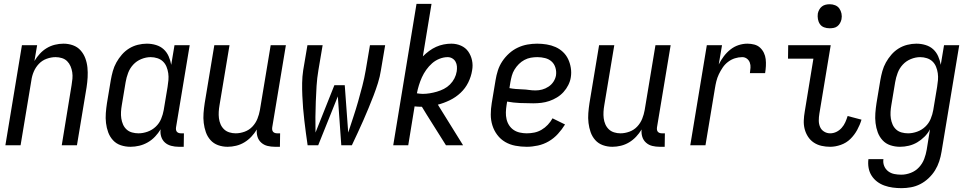

<svg xmlns="http://www.w3.org/2000/svg" viewBox="-20 -755 5040 998"><path d="M8 0 94 -520H173L159 -438Q171 -458 187 -475.5Q203 -493 223 -505Q243 -517 265.5 -522.5Q288 -528 310 -528Q336 -528 359.5 -519.5Q383 -511 399 -493Q415 -475 423.5 -452Q432 -429 434.5 -404Q437 -379 435.5 -353Q434 -327 430 -301L380 0H301L352 -312Q355 -329 356.5 -346Q358 -363 355.5 -379.5Q353 -396 346.5 -411Q340 -426 329 -437Q318 -448 302 -453Q286 -458 269 -458Q246 -458 222.5 -449.5Q199 -441 182 -423Q165 -405 155.5 -382.5Q146 -360 143 -337L87 0Z M658 8Q632 8 608 0Q584 -8 567.5 -26Q551 -44 542.5 -67Q534 -90 531 -115.5Q528 -141 530 -167Q532 -193 536 -219L556 -339Q560 -362 566.5 -385.5Q573 -409 585 -430.5Q597 -452 613.5 -471Q630 -490 651 -503Q672 -516 696 -522Q720 -528 743 -528Q768 -528 791 -521Q814 -514 830.5 -499Q847 -484 856.5 -462.5Q866 -441 870 -418L887 -520H966L895 -93Q894 -86 895 -80Q896 -74 899.5 -70Q903 -66 908.5 -64Q914 -62 921 -62H936L935 8H909Q889 8 870 3Q851 -2 837.5 -14Q824 -26 818 -44.5Q812 -63 815 -83Q803 -63 786 -45Q769 -27 748 -15Q727 -3 704 2.5Q681 8 658 8ZM700 -62Q723 -62 747 -70.5Q771 -79 789.5 -96.5Q808 -114 817.5 -137Q827 -160 831 -183L851 -303Q854 -321 855.5 -339Q857 -357 854.5 -374.5Q852 -392 845.5 -408Q839 -424 827 -435.5Q815 -447 798 -452.5Q781 -458 763 -458Q739 -458 714.5 -448Q690 -438 672.5 -419Q655 -400 646 -376Q637 -352 633 -328L613 -208Q610 -191 609 -173.5Q608 -156 610.5 -139.5Q613 -123 619.5 -108Q626 -93 638 -82Q650 -71 666.5 -66.5Q683 -62 700 -62Z M1163 8Q1137 8 1113.5 -0.5Q1090 -9 1074 -27Q1058 -45 1050 -68Q1042 -91 1039 -116Q1036 -141 1038 -167Q1040 -193 1044 -219L1094 -520H1173L1121 -208Q1118 -191 1117 -174Q1116 -157 1118 -140.5Q1120 -124 1126.5 -109Q1133 -94 1144.5 -83Q1156 -72 1172 -67Q1188 -62 1205 -62Q1228 -62 1251.5 -70.5Q1275 -79 1292 -97Q1309 -115 1318 -137.5Q1327 -160 1331 -183L1387 -520H1466L1395 -93Q1394 -86 1395 -80Q1396 -74 1399.5 -70Q1403 -66 1408.5 -64Q1414 -62 1421 -62H1436L1435 8H1409Q1389 8 1370.5 3.5Q1352 -1 1338 -13.5Q1324 -26 1318.5 -44Q1313 -62 1315 -82Q1303 -62 1286.5 -44.5Q1270 -27 1250 -15Q1230 -3 1207.5 2.5Q1185 8 1163 8Z M1579 0Q1574 -32 1570 -64Q1566 -96 1562 -128Q1558 -160 1555.5 -192.5Q1553 -225 1551.5 -257.5Q1550 -290 1550.5 -323.5Q1551 -357 1556 -390L1578 -520H1657L1635 -390Q1628 -349 1625.5 -308.5Q1623 -268 1621.5 -227.5Q1620 -187 1619.5 -146.5Q1619 -106 1620 -66L1718 -312H1772L1790 -66Q1803 -106 1816.5 -146.5Q1830 -187 1841.5 -227.5Q1853 -268 1863.5 -308.5Q1874 -349 1881 -390L1903 -520H1982L1960 -390Q1955 -357 1944.5 -323.5Q1934 -290 1921.5 -257.5Q1909 -225 1895.5 -192.5Q1882 -160 1868 -128Q1854 -96 1839 -64Q1824 -32 1809 0H1754L1736 -254L1634 0Z M2024 0 2145 -735H2223L2178 -462Q2193 -477 2210.5 -490Q2228 -503 2247 -511.5Q2266 -520 2286 -524Q2306 -528 2326 -528Q2353 -528 2376.5 -517.5Q2400 -507 2414 -487Q2428 -467 2433.5 -441.5Q2439 -416 2434 -389Q2429 -357 2414 -326.5Q2399 -296 2374 -272.5Q2349 -249 2318 -234Q2287 -219 2256 -211L2387 0H2298L2198 -159L2173 -200H2172Q2163 -200 2153.5 -200.5Q2144 -201 2135 -202L2102 0ZM2177 -267Q2195 -267 2213.5 -270Q2232 -273 2251 -278.5Q2270 -284 2287.5 -293Q2305 -302 2319 -316Q2333 -330 2342 -347.5Q2351 -365 2354 -384Q2356 -397 2355 -410Q2354 -423 2348 -434Q2342 -445 2331 -451.5Q2320 -458 2307 -458Q2286 -458 2264.5 -449.5Q2243 -441 2226 -426Q2209 -411 2195.5 -392Q2182 -373 2173 -353Q2164 -333 2157.5 -312Q2151 -291 2147 -270Q2154 -269 2161.5 -268Q2169 -267 2177 -267Z M2718 8Q2688 8 2659 2.5Q2630 -3 2606 -17Q2582 -31 2565 -53.5Q2548 -76 2539.5 -103Q2531 -130 2531 -159.5Q2531 -189 2536 -219L2556 -339Q2560 -364 2568 -389Q2576 -414 2591 -436.5Q2606 -459 2626.5 -477.5Q2647 -496 2671.5 -507.5Q2696 -519 2721.5 -523.5Q2747 -528 2772 -528Q2797 -528 2821.5 -524Q2846 -520 2867.5 -510.5Q2889 -501 2906 -485Q2923 -469 2933 -448Q2943 -427 2947 -402.5Q2951 -378 2947 -353Q2944 -333 2934 -313Q2924 -293 2909 -276.5Q2894 -260 2875 -248.5Q2856 -237 2835.5 -230Q2815 -223 2794 -220.5Q2773 -218 2752 -218Q2718 -218 2683 -219.5Q2648 -221 2616 -227L2613 -208Q2610 -189 2609.5 -171Q2609 -153 2613 -135.5Q2617 -118 2626.5 -103.5Q2636 -89 2650 -79.5Q2664 -70 2682 -66Q2700 -62 2718 -62Q2738 -62 2757.5 -66Q2777 -70 2795 -80.5Q2813 -91 2827.5 -106.5Q2842 -122 2852 -140L2917 -108Q2901 -82 2880 -59Q2859 -36 2832.5 -20.5Q2806 -5 2776 1.5Q2746 8 2718 8ZM2764 -285Q2781 -285 2798 -289.5Q2815 -294 2831 -304.5Q2847 -315 2857 -330.5Q2867 -346 2870 -363Q2873 -384 2867 -403.5Q2861 -423 2847 -435.5Q2833 -448 2813.5 -453Q2794 -458 2773 -458Q2756 -458 2739 -455Q2722 -452 2706 -443.5Q2690 -435 2677 -422Q2664 -409 2654.5 -393.5Q2645 -378 2640.5 -361.5Q2636 -345 2633 -328L2628 -297Q2643 -294 2660.5 -292.5Q2678 -291 2695.5 -290.5Q2713 -290 2729.5 -287.5Q2746 -285 2764 -285Z M3163 8Q3137 8 3113.5 -0.5Q3090 -9 3074 -27Q3058 -45 3050 -68Q3042 -91 3039 -116Q3036 -141 3038 -167Q3040 -193 3044 -219L3094 -520H3173L3121 -208Q3118 -191 3117 -174Q3116 -157 3118 -140.5Q3120 -124 3126.5 -109Q3133 -94 3144.5 -83Q3156 -72 3172 -67Q3188 -62 3205 -62Q3228 -62 3251.5 -70.5Q3275 -79 3292 -97Q3309 -115 3318 -137.5Q3327 -160 3331 -183L3387 -520H3466L3395 -93Q3394 -86 3395 -80Q3396 -74 3399.5 -70Q3403 -66 3408.5 -64Q3414 -62 3421 -62H3436L3435 8H3409Q3389 8 3370.5 3.5Q3352 -1 3338 -13.5Q3324 -26 3318.5 -44Q3313 -62 3315 -82Q3303 -62 3286.5 -44.5Q3270 -27 3250 -15Q3230 -3 3207.5 2.5Q3185 8 3163 8Z M3568 0 3654 -520H3733L3716 -420Q3727 -442 3742 -462Q3757 -482 3776.5 -497.5Q3796 -513 3819 -520.5Q3842 -528 3865 -528Q3883 -528 3900.5 -523.5Q3918 -519 3930.5 -507.5Q3943 -496 3950.5 -480.5Q3958 -465 3960 -447.5Q3962 -430 3961 -411.5Q3960 -393 3957 -375H3878Q3880 -389 3881 -403Q3882 -417 3877.5 -429.5Q3873 -442 3862.5 -450Q3852 -458 3838 -458Q3819 -458 3800 -452Q3781 -446 3764.5 -433.5Q3748 -421 3736.5 -404Q3725 -387 3716.5 -369Q3708 -351 3703.5 -332.5Q3699 -314 3696 -295L3647 0Z M4295 8Q4272 8 4250 3Q4228 -2 4210 -14Q4192 -26 4180 -44.5Q4168 -63 4162.5 -84.5Q4157 -106 4158 -129Q4159 -152 4163 -175L4208 -450H4076L4077 -520H4298L4239 -164Q4236 -146 4236 -128.5Q4236 -111 4242.5 -95.5Q4249 -80 4263.5 -71Q4278 -62 4295 -62Q4312 -62 4327.5 -69.5Q4343 -77 4355 -90.5Q4367 -104 4374 -120Q4381 -136 4386 -152L4458 -133Q4450 -106 4435.5 -79.5Q4421 -53 4400 -32.5Q4379 -12 4350.5 -2Q4322 8 4295 8ZM4292 -608Q4277 -608 4263.5 -613Q4250 -618 4242 -629.5Q4234 -641 4231.5 -655.5Q4229 -670 4231 -685Q4233 -695 4238.5 -705Q4244 -715 4252.5 -721.5Q4261 -728 4271.5 -730.5Q4282 -733 4293 -733Q4308 -733 4321.5 -727.5Q4335 -722 4343 -710.5Q4351 -699 4354 -684.5Q4357 -670 4354 -655Q4352 -645 4346.5 -635Q4341 -625 4332.5 -618.5Q4324 -612 4313.5 -610Q4303 -608 4292 -608Z M4666 223Q4643 223 4620.5 220Q4598 217 4577 209.5Q4556 202 4539 189Q4522 176 4510.5 158Q4499 140 4495 118Q4491 96 4494 72H4572Q4569 91 4576 108Q4583 125 4597 135.5Q4611 146 4628.5 149.5Q4646 153 4665 153Q4689 153 4714 143.5Q4739 134 4757 114.5Q4775 95 4784 71Q4793 47 4797 23L4814 -83Q4803 -62 4785.5 -44.5Q4768 -27 4747.5 -15Q4727 -3 4704 2.5Q4681 8 4658 8Q4632 8 4608 0Q4584 -8 4567.5 -26Q4551 -44 4542.5 -67Q4534 -90 4531 -115.5Q4528 -141 4530 -167Q4532 -193 4536 -219L4556 -339Q4560 -362 4566.5 -385.5Q4573 -409 4585 -430.5Q4597 -452 4613.5 -471Q4630 -490 4651 -503Q4672 -516 4696 -522Q4720 -528 4743 -528Q4768 -528 4791 -521Q4814 -514 4830.5 -499Q4847 -484 4856.5 -462.5Q4866 -441 4870 -418L4887 -520H4966L4874 34Q4870 59 4862 83.5Q4854 108 4840.5 130Q4827 152 4807 171Q4787 190 4763.5 202Q4740 214 4715 218.5Q4690 223 4666 223ZM4700 -62Q4723 -62 4747 -70.5Q4771 -79 4789.5 -96.5Q4808 -114 4817.5 -137Q4827 -160 4831 -183L4851 -303Q4854 -321 4855.5 -339Q4857 -357 4854.5 -374.5Q4852 -392 4845.5 -408Q4839 -424 4827 -435.5Q4815 -447 4798 -452.5Q4781 -458 4763 -458Q4739 -458 4714.5 -448Q4690 -438 4672.5 -419Q4655 -400 4646 -376Q4637 -352 4633 -328L4613 -208Q4610 -191 4609 -173.5Q4608 -156 4610.5 -139.5Q4613 -123 4619.5 -108Q4626 -93 4638 -82Q4650 -71 4666.5 -66.5Q4683 -62 4700 -62Z"/></svg>

Font: Iosevka Curly
Style: Italic
Weight: 400
Italic angle: -9°
Monospace: yes
Designer: Belleve Invis
Foundry: Belleve Invis
Version: Version 22.1.2; ttfautohint (v1.8.4)